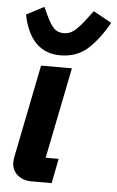

<svg xmlns="http://www.w3.org/2000/svg" viewBox="-55 -829 529 868"><g transform="rotate(5 209.0 -395.5)"><path d="M201 -579Q66 -579 31 -749L111 -791L129 -752Q147 -714 163.5 -697Q180 -680 209 -680Q234 -680 255.5 -697Q277 -714 307 -754L335 -791L418 -745Q374 -667 324.5 -623Q275 -579 201 -579ZM213 0H122Q82 0 57 -22Q32 -44 32 -80Q32 -90 35 -105L119 -525H259L176 -112H235Z"/></g></svg>

Font: Aneliza
Style: Bold Italic
Weight: 700
Italic angle: -11.31°
Designer: Mike Abbink, Paul van der Laan, Pieter van Rosmalen
Foundry: Bold Monday
Version: Version 3.0